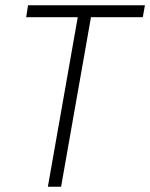

<svg xmlns="http://www.w3.org/2000/svg" viewBox="-20 -706 568 726"><path d="M161 0 274 -641H79L86 -686H528L520 -641H324L211 0Z"/></svg>

Font: Archivo Condensed Thin
Style: Italic
Weight: 250
Width: 3
Italic angle: -10°
Designer: Hector Gatti
Foundry: Omnibus-Type
Version: Version 2.001